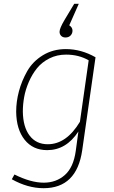

<svg xmlns="http://www.w3.org/2000/svg" viewBox="-20 -789 599 1009"><path d="M324 -592Q310 -592 301.5 -600.5Q293 -609 293 -622Q293 -640 319 -684L370 -769H394L344 -656Q361 -645 361 -628Q361 -613 351 -602.5Q341 -592 324 -592ZM326 -531Q407 -531 482 -488L412 1Q383 200 209 200Q126 200 42 153L56 128Q142 171 210 171Q275 171 320.5 131Q366 91 378 5L392 -98Q328 0 228 0Q153 0 109.5 -54.5Q66 -109 65 -202Q65 -255 79.5 -309.5Q94 -364 123 -415Q152 -466 205 -498.5Q258 -531 326 -531ZM327 -502Q279 -502 239.5 -482Q200 -462 174.5 -430.5Q149 -399 131.5 -358.5Q114 -318 107 -279Q100 -240 100 -203Q101 -122 135.5 -76.5Q170 -31 231 -31Q329 -31 400 -149L446 -472Q394 -502 327 -502Z"/></svg>

Font: Fira Sans UltraLight
Style: Italic
Weight: 200
Italic angle: -8°
Designer: Carrois Corporate & Edenspiekermann AG
Foundry: Carrois Corporate GbR & Edenspiekermann AG
Version: Version 4.203;PS 004.203;hotconv 1.0.88;makeotf.lib2.5.64775